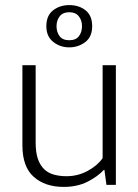

<svg xmlns="http://www.w3.org/2000/svg" viewBox="-20 -726 543 754"><path d="M383 -470H435V0H398L390 -59H388Q364 -33 324 -12.5Q284 8 230 8Q157 8 112.5 -31.5Q68 -71 68 -155V-470H120V-166Q120 -127 129 -101.5Q138 -76 154 -61Q170 -46 192.5 -40Q215 -34 241 -34Q286 -34 324.5 -55Q363 -76 383 -105ZM162 -623Q162 -665 188.5 -685.5Q215 -706 252 -706Q290 -706 316 -685.5Q342 -665 342 -623Q342 -581 314.5 -560.5Q287 -540 252 -540Q216 -540 189 -561.5Q162 -583 162 -623ZM202 -623Q202 -600 214 -584Q226 -568 252 -568Q278 -568 290 -584Q302 -600 302 -623Q302 -646 289.5 -662Q277 -678 252 -678Q227 -678 214.5 -662Q202 -646 202 -623Z"/></svg>

Font: Mukta Mahee ExtraLight
Style: Regular
Weight: 275
Designer: Shuchita Grover, Noopur Datye, Girish Dalvi, Yashodeep Gholap
Foundry: Ek Type
Version: Version 2.538;PS 1.000;hotconv 16.6.51;makeotf.lib2.5.65220;